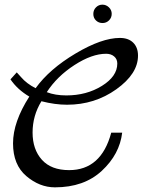

<svg xmlns="http://www.w3.org/2000/svg" viewBox="-20 -795 638 825"><path d="M495 -632Q532 -632 552.5 -611.5Q573 -591 573 -556Q573 -478 480 -411.5Q387 -345 268 -345Q216 -345 158 -360Q120 -298 120 -225.5Q120 -153 160 -108.5Q200 -64 277 -64Q415 -64 458 -225H505Q494 -132 417.5 -61Q341 10 216 10Q150 10 93 -38.5Q36 -87 36 -179Q36 -271 106 -380Q55 -410 25 -454L52 -484Q59 -477 71 -463Q94 -436 133 -416Q192 -498 304.5 -565Q417 -632 495 -632ZM265 -385Q352 -385 418 -426Q484 -467 484 -522Q484 -541 470.5 -552.5Q457 -564 436 -564Q375 -564 300 -515.5Q225 -467 181 -399Q217 -385 265 -385ZM392.5 -707Q381 -718 381 -735Q381 -752 392.5 -763.5Q404 -775 420 -775Q436 -775 448 -763.5Q460 -752 460 -735.5Q460 -719 448.5 -707.5Q437 -696 420.5 -696Q404 -696 392.5 -707Z"/></svg>

Font: Marck Script
Style: Regular
Weight: 400
Designer: Denis Masharov, Marck Fogel
Foundry: Denis Masharov
Version: Version 1.002